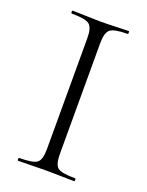

<svg xmlns="http://www.w3.org/2000/svg" viewBox="-123 -688 575 751"><g transform="rotate(20 165.0 -312.5)"><path d="M192 -81Q192 -37 208 -24.5Q224 -12 281 -12Q283 -12 283 -6Q283 0 281 0Q267 0 228 -1Q189 -2 164 -2Q140 -2 101 -1Q62 0 48 0Q45 0 45 -6Q45 -12 48 -12Q105 -12 121.5 -24.5Q138 -37 138 -81V-544Q138 -587 121.5 -600Q105 -613 48 -613Q45 -613 45 -619Q45 -625 48 -625Q62 -625 101 -623.5Q140 -622 164 -622Q190 -622 229 -623.5Q268 -625 281 -625Q283 -625 283 -619Q283 -613 281 -613Q225 -613 208.5 -599.5Q192 -586 192 -542Z"/></g></svg>

Font: t
Style: Regular
Weight: 300
Designer: Christian Thalmann (Catharsis Fonts)
Version: Version 1.000;PS 002.000;hotconv 1.0.88;makeotf.lib2.5.64775